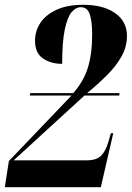

<svg xmlns="http://www.w3.org/2000/svg" viewBox="-21 -780 549 800"><path d="M-1 0 16 -109 277 -382H103L105 -392H284Q327 -440 345 -497.5Q363 -555 363 -637Q363 -691 353 -720.5Q343 -750 316 -750Q295 -750 277.5 -729.5Q260 -709 249 -657.5Q238 -606 238 -514Q191 -514 158 -536.5Q125 -559 125 -611Q125 -651 147.5 -685Q170 -719 215 -739.5Q260 -760 326 -760Q409 -760 458.5 -725.5Q508 -691 508 -630Q508 -585 485.5 -545Q463 -505 425.5 -467.5Q388 -430 342 -392H477L476 -382H331L36 -112H340Q382 -112 401 -132Q420 -152 430 -187L441 -225H451L399 0Z"/></svg>

Font: Noto Serif Display ExtraCondensed ExtraBold
Style: Italic
Weight: 800
Width: 2
Italic angle: -12°
Designer: Monotype Design Team
Foundry: Monotype Imaging Inc.
Version: Version 2.009